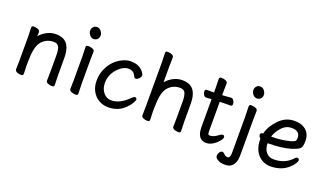

<svg xmlns="http://www.w3.org/2000/svg" viewBox="-82 -1258 3337 1972"><g transform="rotate(20 1586.5 -272.5)"><path d="M418 -17 419 -44 420 -115V-293Q420 -350 406 -381.5Q392 -413 348 -413Q273 -413 222.5 -358.5Q172 -304 170 -162Q169 -129 168 -105V-89Q168 -59 171 1Q171 21 147.5 21Q124 21 102 12Q80 3 80 -17L82 -115V-364L79 -471Q79 -491 102.5 -491Q126 -491 148 -482Q170 -473 170 -453V-439Q169 -425 168 -409Q197 -444 243.5 -469.5Q290 -495 344 -495Q442 -495 479 -427Q506 -379 506 -297V-105L509 1Q509 21 485.5 21Q462 21 440 12Q418 3 418 -16Z M778 -637Q778 -613 762 -596.5Q746 -580 720.5 -580Q695 -580 677 -603Q659 -626 659 -650Q659 -674 674.5 -691Q690 -708 716 -708Q742 -708 760 -684.5Q778 -661 778 -637ZM673 -17 675 -105V-368L672 -475Q672 -494 696 -494Q720 -494 743 -485Q766 -476 766 -457L764 -368V-105L767 1Q767 20 743.5 20Q720 20 696.5 11Q673 2 673 -17Z M1325 -165Q1347 -165 1347 -144Q1347 -134 1332 -107Q1317 -80 1287 -49Q1212 28 1101 28Q1046 28 999.5 2Q953 -24 925 -73.5Q897 -123 897 -189.5Q897 -256 920 -311Q967 -422 1068 -472Q1116 -496 1161 -496Q1241 -496 1284 -454Q1302 -437 1310.5 -422Q1319 -407 1319 -401Q1319 -381 1301 -363Q1283 -345 1268.5 -345Q1254 -345 1248 -357Q1231 -392 1220 -399Q1194 -417 1166 -417Q1106 -417 1046 -353Q985 -284 985 -199Q985 -150 1004 -116Q1040 -50 1108 -50Q1200 -50 1297 -147Q1315 -165 1325 -165Z M1799 -17 1800 -44 1801 -115V-293Q1801 -350 1787 -381.5Q1773 -413 1729 -413Q1654 -413 1603.5 -358.5Q1553 -304 1551 -162Q1550 -129 1549 -105V-89Q1549 -59 1552 1Q1552 21 1528.5 21Q1505 21 1483 12Q1461 3 1461 -17L1463 -115V-590L1460 -697Q1460 -717 1483.5 -717Q1507 -717 1529 -708Q1551 -699 1551 -679L1549 -580V-408Q1578 -444 1624.5 -469.5Q1671 -495 1725 -495Q1823 -495 1860 -427Q1887 -379 1887 -297V-105L1890 1Q1890 21 1866.5 21Q1843 21 1821 12Q1799 3 1799 -16Z M2072 -414 2016 -410H2015Q1996 -410 1985 -428.5Q1974 -447 1974 -464Q1974 -487 1995 -487H2072V-528L2070 -635Q2070 -655 2094 -655Q2118 -655 2140 -646Q2162 -637 2162 -617L2160 -528V-490L2178 -491Q2213 -493 2233 -495L2254 -497H2255Q2274 -497 2285.5 -478.5Q2297 -460 2297 -443Q2297 -419 2276 -419H2237Q2209 -419 2189 -418L2160 -417V-108Q2160 -71 2164.5 -63.5Q2169 -56 2183 -56Q2222 -56 2273 -95Q2293 -110 2304 -110Q2326 -110 2326 -87.5Q2326 -65 2278 -19Q2225 28 2173 28Q2072 28 2072 -110Z M2562 -637Q2562 -613 2546 -596.5Q2530 -580 2504.5 -580Q2479 -580 2461 -603Q2443 -626 2443 -650Q2443 -674 2458.5 -691Q2474 -708 2500 -708Q2526 -708 2544 -684.5Q2562 -661 2562 -637ZM2548 -457 2546 -364V30Q2546 109 2504 148Q2479 172 2431.5 172Q2384 172 2361 159.5Q2338 147 2329 137Q2320 127 2320 111Q2320 95 2332 75.5Q2344 56 2360.5 56Q2377 56 2390.5 73Q2404 90 2433 90Q2444 90 2451 75Q2458 60 2458 31V-364L2455 -475Q2455 -495 2479 -495Q2503 -495 2525.5 -486Q2548 -477 2548 -457Z M3105 -150Q3128 -150 3128 -127Q3128 -116 3112.5 -91Q3097 -66 3066 -39Q2990 28 2874 28Q2820 28 2776 1Q2732 -26 2707 -76.5Q2682 -127 2682 -195V-204Q2661 -222 2661 -241Q2661 -263 2691 -264Q2708 -343 2780 -419.5Q2852 -496 2949 -496Q3014 -496 3053 -473Q3125 -431 3125 -340Q3125 -305 3119 -282.5Q3113 -260 3090.5 -246Q3068 -232 3022 -217Q2921 -186 2770 -186H2767Q2767 -125 2798 -88Q2829 -51 2881 -51Q3003 -51 3078 -132Q3093 -150 3105 -150ZM3039 -341Q3039 -418 2948 -418Q2884 -418 2838.5 -366Q2793 -314 2778 -262H2785Q2896 -262 2989 -288Q3022 -298 3030.5 -308.5Q3039 -319 3039 -341Z"/></g></svg>

Font: LXGW ZhenKai
Style: Regular
Weight: 400
Designer: LXGW / Fontworks Inc.
Foundry: LXGW / Fontworks Inc.
Version: Version 0.800;June 8, 2025